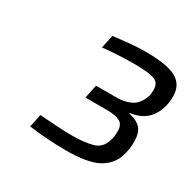

<svg xmlns="http://www.w3.org/2000/svg" viewBox="-97 -905 598 591"><g transform="rotate(30 202.5 -609.0)"><path d="M201 -416Q172 -416 135 -418.5Q98 -421 70 -425L80 -471Q109 -469 141.5 -467Q174 -465 194 -465Q238 -465 267.5 -473Q297 -481 306 -513Q309 -521 310 -529Q311 -537 311 -547Q311 -570 296 -578.5Q281 -587 249 -587H173L183 -635H259Q283 -635 305 -645Q327 -655 338 -683Q341 -689 342 -697Q343 -705 343 -713Q343 -739 320.5 -745.5Q298 -752 250 -752Q227 -752 196.5 -750.5Q166 -749 140 -746L150 -793Q174 -796 205.5 -799Q237 -802 262 -802Q340 -802 372.5 -784Q405 -766 405 -725Q405 -711 403 -699Q401 -687 397 -677Q377 -622 315 -614V-612Q343 -606 357 -591Q371 -576 371 -544Q371 -516 363 -491Q351 -455 315 -435.5Q279 -416 201 -416Z"/></g></svg>

Font: Saira
Style: Italic
Weight: 400
Italic angle: -12°
Designer: Hector Gatti with collaboration of the Omnibus-Type team
Foundry: Omnibus-Type
Version: Version 1.100; ttfautohint (v1.8.3)